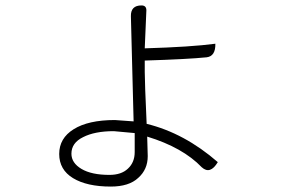

<svg xmlns="http://www.w3.org/2000/svg" viewBox="-20 -633 1040 707"><path d="M243 -67Q243 -33 280 -11Q317 11 383 11Q427 11 451 -12Q476 -35 476 -73V-143L399 -150Q329 -150 286 -128Q243 -107 243 -67ZM501 -613Q519 -613 519 -595L513 -455Q683 -460 773 -472Q774 -426 741 -422Q672 -415 513 -410V-368Q513 -331 520 -177Q659 -143 782 -36Q754 11 723 -17Q653 -90 522 -130Q524 -74 524 -58Q524 -9 489 22Q455 54 388 54Q300 54 249 23Q198 -8 198 -66Q198 -124 251 -157Q305 -191 403 -191L472 -186L462 -573Q461 -613 501 -613Z"/></svg>

Font: Swei Half Moon CJK SC
Style: Light
Weight: 300
Version: Version 2.071